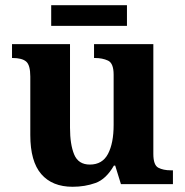

<svg xmlns="http://www.w3.org/2000/svg" viewBox="-20 -705 707 735"><path d="M258 10Q180 10 138 -38.5Q96 -87 96 -188V-412Q96 -456 80 -469.5Q64 -483 28 -483H26V-536H248V-216Q248 -152 264 -113.5Q280 -75 324 -75Q372 -75 393.5 -116Q415 -157 415 -227V-419Q415 -463 393.5 -473Q372 -483 343 -483H340V-536H567V-116Q567 -73 586 -63Q605 -53 634 -53H642V0H443L421 -71H416Q386 -19 345.5 -4.5Q305 10 258 10ZM176 -606V-685H466V-606Z"/></svg>

Font: Noto Naskh Arabic UI
Style: Regular
Weight: 400
Designer: Monotype Design Team, David Williams, Mohamad Dakak and Nizar Qandah
Foundry: Monotype Imaging Inc.
Version: Version 2.014